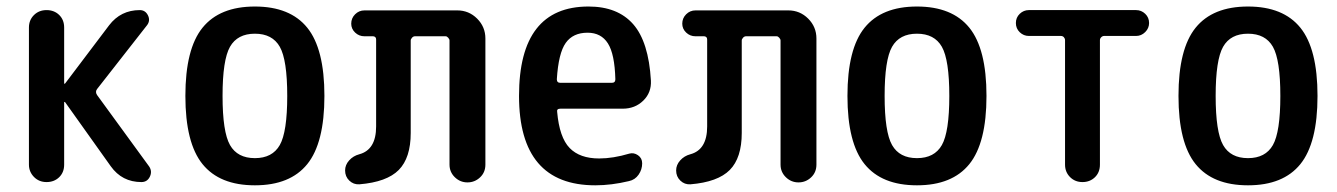

<svg xmlns="http://www.w3.org/2000/svg" viewBox="-20 -550 4040 580"><path d="M67.4 -52.7V-466.8Q67.4 -489.3 82.5 -504.4Q97.7 -519.5 120.6 -519.5Q143.6 -519.5 158.7 -504.9Q173.8 -490.2 173.8 -466.8V-297.9Q173.8 -296.9 174.8 -296.9L176.8 -297.9L309.6 -473.6Q344.7 -519.5 402.3 -519.5Q418.9 -519.5 426.8 -503.9Q434.6 -488.3 424.8 -474.6L273.4 -281.2Q266.6 -272.5 273.4 -262.7L430.7 -46.9Q440.4 -32.2 432.6 -16.1Q424.8 0 407.2 0Q348.6 0 314.5 -47.9L176.8 -241.2Q175.8 -242.2 174.8 -242.2Q173.8 -242.2 173.8 -241.2V-52.7Q173.8 -29.3 158.7 -14.6Q143.6 0 120.6 0Q97.7 0 82.5 -15.6Q67.4 -31.2 67.4 -52.7Z M825.2 -408.7Q802.7 -448.2 750 -448.2Q697.3 -448.2 674.8 -408.7Q652.3 -369.1 652.3 -260.3Q652.3 -151.4 674.8 -111.8Q697.3 -72.3 750 -72.3Q802.7 -72.3 825.2 -111.8Q847.7 -151.4 847.7 -260.3Q847.7 -369.1 825.2 -408.7ZM908.2 -54.2Q856.4 9.8 750 9.8Q643.6 9.8 591.8 -54.2Q540 -118.2 540 -260.3Q540 -402.3 591.8 -466.3Q643.6 -530.3 750 -530.3Q856.4 -530.3 908.2 -466.3Q960 -402.3 960 -260.3Q960 -118.2 908.2 -54.2Z M1065.4 6.8Q1047.9 7.8 1035.2 -4.4Q1022.5 -16.6 1022.5 -35.2Q1022.5 -51.8 1034.7 -65.4Q1046.9 -79.1 1065.4 -84Q1116.2 -97.7 1116.2 -168V-430.7Q1116.2 -439.5 1107.4 -440.4H1081.1Q1064.5 -440.4 1052.7 -451.7Q1041 -462.9 1041 -478.5Q1041 -495.1 1052.7 -506.8Q1064.5 -518.6 1081.1 -518.6H1361.3Q1396.5 -518.6 1421.4 -493.7Q1446.3 -468.8 1446.3 -433.6V-52.7Q1446.3 -29.3 1430.2 -14.2Q1414.1 1 1392.1 1Q1370.1 1 1354 -14.6Q1337.9 -30.3 1337.9 -52.7V-427.7Q1337.9 -431.6 1334 -436Q1330.1 -440.4 1326.2 -440.4H1233.4Q1228.5 -440.4 1224.6 -436Q1220.7 -431.6 1220.7 -427.7V-148.4Q1220.7 -73.2 1184.6 -36.6Q1148.4 0 1065.4 6.8Z M1754.9 -451.2Q1710.9 -451.2 1689 -420.4Q1667 -389.6 1662.1 -310.5Q1662.1 -299.8 1672.9 -299.8H1828.1Q1838.9 -299.8 1838.9 -310.5Q1836.9 -386.7 1816.4 -418.9Q1795.9 -451.2 1754.9 -451.2ZM1778.3 9.8Q1547.9 9.8 1547.9 -260.3Q1547.9 -530.3 1757.8 -530.3Q1845.7 -530.3 1892.6 -477.1Q1939.5 -423.8 1946.3 -306.6Q1948.2 -270.5 1923.3 -246.1Q1898.4 -221.7 1861.3 -221.7H1672.9Q1661.1 -221.7 1663.1 -211.9Q1669.9 -134.8 1700.7 -103Q1731.4 -71.3 1790 -71.3Q1832 -71.3 1880.9 -85.9Q1894.5 -89.8 1907.2 -81.1Q1919.9 -72.3 1919.9 -56.6Q1919.9 -38.1 1909.2 -22.5Q1898.4 -6.8 1879.9 -2.9Q1827.1 9.8 1778.3 9.8Z M2065.4 6.8Q2047.9 7.8 2035.2 -4.4Q2022.5 -16.6 2022.5 -35.2Q2022.5 -51.8 2034.7 -65.4Q2046.9 -79.1 2065.4 -84Q2116.2 -97.7 2116.2 -168V-430.7Q2116.2 -439.5 2107.4 -440.4H2081.1Q2064.5 -440.4 2052.7 -451.7Q2041 -462.9 2041 -478.5Q2041 -495.1 2052.7 -506.8Q2064.5 -518.6 2081.1 -518.6H2361.3Q2396.5 -518.6 2421.4 -493.7Q2446.3 -468.8 2446.3 -433.6V-52.7Q2446.3 -29.3 2430.2 -14.2Q2414.1 1 2392.1 1Q2370.1 1 2354 -14.6Q2337.9 -30.3 2337.9 -52.7V-427.7Q2337.9 -431.6 2334 -436Q2330.1 -440.4 2326.2 -440.4H2233.4Q2228.5 -440.4 2224.6 -436Q2220.7 -431.6 2220.7 -427.7V-148.4Q2220.7 -73.2 2184.6 -36.6Q2148.4 0 2065.4 6.8Z M2825.2 -408.7Q2802.7 -448.2 2750 -448.2Q2697.3 -448.2 2674.8 -408.7Q2652.3 -369.1 2652.3 -260.3Q2652.3 -151.4 2674.8 -111.8Q2697.3 -72.3 2750 -72.3Q2802.7 -72.3 2825.2 -111.8Q2847.7 -151.4 2847.7 -260.3Q2847.7 -369.1 2825.2 -408.7ZM2908.2 -54.2Q2856.4 9.8 2750 9.8Q2643.6 9.8 2591.8 -54.2Q2540 -118.2 2540 -260.3Q2540 -402.3 2591.8 -466.3Q2643.6 -530.3 2750 -530.3Q2856.4 -530.3 2908.2 -466.3Q2960 -402.3 2960 -260.3Q2960 -118.2 2908.2 -54.2Z M3087.9 -441.4Q3072.3 -441.4 3060.5 -452.6Q3048.8 -463.9 3048.8 -480.5Q3048.8 -497.1 3060.5 -508.3Q3072.3 -519.5 3087.9 -519.5H3412.1Q3427.7 -519.5 3439.5 -508.3Q3451.2 -497.1 3451.2 -480.5Q3451.2 -464.8 3439.5 -453.1Q3427.7 -441.4 3412.1 -441.4H3315.4Q3310.5 -441.4 3306.6 -437.5Q3302.7 -433.6 3302.7 -428.7V-52.7Q3302.7 -29.3 3287.6 -14.6Q3272.5 0 3250 0Q3227.5 0 3212.4 -15.1Q3197.3 -30.3 3197.3 -52.7V-428.7Q3197.3 -433.6 3193.8 -437.5Q3190.4 -441.4 3184.6 -441.4Z M3825.2 -408.7Q3802.7 -448.2 3750 -448.2Q3697.3 -448.2 3674.8 -408.7Q3652.3 -369.1 3652.3 -260.3Q3652.3 -151.4 3674.8 -111.8Q3697.3 -72.3 3750 -72.3Q3802.7 -72.3 3825.2 -111.8Q3847.7 -151.4 3847.7 -260.3Q3847.7 -369.1 3825.2 -408.7ZM3908.2 -54.2Q3856.4 9.8 3750 9.8Q3643.6 9.8 3591.8 -54.2Q3540 -118.2 3540 -260.3Q3540 -402.3 3591.8 -466.3Q3643.6 -530.3 3750 -530.3Q3856.4 -530.3 3908.2 -466.3Q3960 -402.3 3960 -260.3Q3960 -118.2 3908.2 -54.2Z"/></svg>

Font: Rounded-X Mgen+ 1mn medium
Style: Regular
Weight: 500
Designer: [Source Han Sans]
Ryoko NISHIZUKA  (kana & ideographs); Paul D. Hunt (Latin, Greek & Cyrillic); Wenlong ZHANG  (bopomofo
Version: Version 1.059.20150602